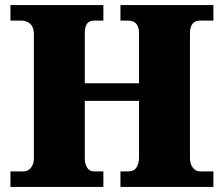

<svg xmlns="http://www.w3.org/2000/svg" viewBox="-20 -734 878 754"><path d="M21 0V-61H74Q91 -61 102 -76Q113 -91 113 -111V-600Q113 -627 99 -640Q85 -653 65 -653H21V-714H386V-653H349Q313 -653 313 -605V-407H526V-602Q526 -653 484 -653H453V-714H818V-653H765Q726 -653 726 -602V-113Q726 -91 737 -76Q748 -61 765 -61H818V0H453V-61H485Q506 -61 516 -76.5Q526 -92 526 -117V-338H313V-111Q313 -91 322 -76Q331 -61 349 -61H386V0Z"/></svg>

Font: Noto Serif Hentaigana Black
Style: Regular
Weight: 900
Designer: Kazuhiro Yamada
Foundry: nipponia
Version: Version 1.000; ttfautohint (v1.8.4.7-5d5b)